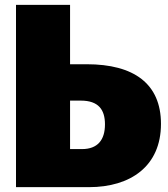

<svg xmlns="http://www.w3.org/2000/svg" viewBox="-20 -772 694 792"><path d="M338 -507H269V-752H46V0H347C518 0 644 -86 644 -261C644 -427 532 -507 338 -507ZM318 -157H269V-357H313C387 -357 413 -319 413 -259C413 -195 383 -157 318 -157Z"/></svg>

Font: Glow Sans SC Normal Heavy
Style: Regular
Weight: 900
Designer: Ryoko NISHIZUKA (kana, bopomofo & ideographs); Paul D. Hunt (Latin, Greek & Cyrillic); Sandoll Communications, Soo-young
Version: Version 0.93